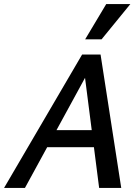

<svg xmlns="http://www.w3.org/2000/svg" viewBox="-32 -927 688 947"><path d="M457 0 380 -601H419L91 0H-12L373 -658H464L566 0ZM142 -201 189 -285H461L485 -201ZM388 -733 492 -907H611L469 -733Z"/></svg>

Font: Ysabeau SemiBold
Style: Italic
Weight: 600
Italic angle: -12°
Designer: Christian Thalmann (Catharsis Fonts)
Version: Version 2.002